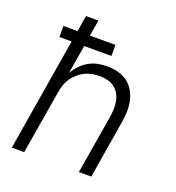

<svg xmlns="http://www.w3.org/2000/svg" viewBox="-133 -841 866 947"><g transform="rotate(20 300.0 -367.5)"><path d="M35 0 133 -593H69V-651H143L157 -735H222L208 -651H342V-593H199L174 -443Q187 -465 205 -484Q223 -503 245 -515.5Q267 -528 291.5 -533Q316 -538 340 -538Q369 -538 397 -531Q425 -524 447 -508Q469 -492 483 -468Q497 -444 503 -417Q509 -390 508 -360.5Q507 -331 502 -302L452 0H387L439 -312Q442 -332 442.5 -353Q443 -374 439 -393.5Q435 -413 425 -430Q415 -447 399.5 -458.5Q384 -470 364 -475Q344 -480 323 -480Q323 -480 323 -480Q323 -480 323 -480Q303 -480 283.5 -476.5Q264 -473 245.5 -464Q227 -455 211 -441Q195 -427 183.5 -410Q172 -393 165.5 -374Q159 -355 156 -335L100 0Z"/></g></svg>

Font: Iosevka Curly Light Extended
Style: Italic
Weight: 300
Width: 7
Italic angle: -9°
Monospace: yes
Designer: Belleve Invis
Foundry: Belleve Invis
Version: Version 11.1.0; ttfautohint (v1.8.3)